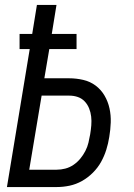

<svg xmlns="http://www.w3.org/2000/svg" viewBox="-20 -755 540 775"><path d="M8 0 100 -557H59V-618H110L129 -735H208L189 -618H289V-557H179L159 -439H259Q288 -439 316 -432.5Q344 -426 366 -409.5Q388 -393 402 -369Q416 -345 422 -317.5Q428 -290 427 -260.5Q426 -231 421 -202Q417 -176 409 -150.5Q401 -125 388 -101.5Q375 -78 355 -58Q335 -38 311 -24.5Q287 -11 261 -5.5Q235 0 209 0ZM98 -70H209Q226 -70 243.5 -74.5Q261 -79 276.5 -89.5Q292 -100 304 -114.5Q316 -129 324.5 -145.5Q333 -162 337 -179Q341 -196 344 -213Q347 -231 348.5 -249Q350 -267 348 -284.5Q346 -302 339.5 -318Q333 -334 321.5 -346Q310 -358 294 -363.5Q278 -369 260 -369H148Z"/></svg>

Font: Iosevka Oblique
Style: Regular
Weight: 400
Italic angle: -9°
Monospace: yes
Designer: Belleve Invis
Foundry: Belleve Invis
Version: Version 32.5.0; ttfautohint (v1.8.4)